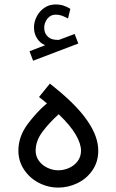

<svg xmlns="http://www.w3.org/2000/svg" viewBox="-20 -848 529 874"><path d="M348.8 -162.1Q348.8 -134.5 333.4 -114.2Q318 -93.9 294.3 -83.4Q270.5 -72.8 245.2 -72.8Q220.6 -72.8 196.8 -83.8Q172.9 -94.8 157.6 -115.2Q142.3 -135.6 142.3 -162.1Q142.3 -206.6 173.4 -248.3Q204.6 -289.9 247.2 -328Q300.6 -276.8 324.7 -235.2Q348.8 -193.6 348.8 -162.1ZM63.7 -162.1Q63.7 -114.8 89.2 -76.3Q114.6 -37.7 156.4 -15.9Q198.3 5.9 245.2 5.9Q291.2 5.9 333.2 -14.6Q375.2 -35.1 401.3 -73.5Q427.3 -111.9 427.3 -162.1Q427.3 -288.2 237.5 -442.7L207.2 -467.5L157.7 -406.6L193.7 -377.4Q149.8 -341.3 106.7 -284.1Q63.7 -227 63.7 -162.1ZM130.7 -571.6 336.5 -649.9 319.7 -693.3 248.5 -666.5Q215.1 -664.9 198 -681Q180.8 -697 181.3 -722.6Q181.3 -743.9 195.5 -762.5Q209.8 -781.2 232.9 -781.2Q247.4 -781.4 259.3 -777.4Q271.3 -773.4 285 -766.2Q286.1 -765.5 287.3 -764.8Q288.7 -764 289.6 -763.6L300.2 -807.8Q285 -817.2 269.2 -822.4Q253.4 -827.7 232.9 -827.7Q204.2 -827.7 181.9 -812.4Q159.6 -797.1 147.2 -772.9Q134.7 -748.6 134.7 -722.6Q134.7 -695.4 148.6 -673.4Q162.6 -651.3 185.7 -642.3L114.4 -614.7Z"/></svg>

Font: Arad-FD-VF Thin
Style: Regular
Weight: 100
Designer: Mohammad Darvishi
Version: Version 1.010;September 21, 2024;FontCreator 15.0.0.2992 64-